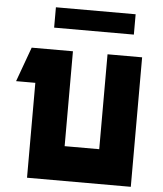

<svg xmlns="http://www.w3.org/2000/svg" viewBox="-61 -981 876 1034"><g transform="rotate(5 377.5 -464.0)"><path d="M20 -513 88 -700H311V-187H498V-700H685V0H124V-513ZM199 -928H630V-818H199Z"/></g></svg>

Font: Clickuper
Style: Bold
Weight: 700
Designer: Denis Ignatov
Foundry: Denis Ignatov
Version: Version 1.10 April 16, 2021